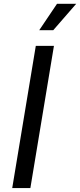

<svg xmlns="http://www.w3.org/2000/svg" viewBox="-20 -962 410 982"><path d="M255.9 -727.5 135.3 0H42.5L163.1 -727.5ZM180.7 -807.6 271.5 -942.4H369.6L252.4 -807.6Z"/></svg>

Font: Adwaita Sans
Style: Italic
Weight: 400
Italic angle: -9.39999°
Designer: Rasmus Andersson
Foundry: rsms
Version: Version 4.001;git-9221beed3